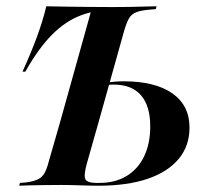

<svg xmlns="http://www.w3.org/2000/svg" viewBox="-20 -591 669 611"><path d="M173.4 -2.4Q146 -2.4 121 -2Q96 -1.6 75.4 -1.2Q54.8 -0.8 41.1 0L43.5 -8.9L62.9 -10.5Q86.3 -13.7 99.6 -19.8Q112.9 -25.8 121 -39.1Q129 -52.4 135.5 -78.2L171 -201.6H293.5L256.5 -71Q246 -33.1 251.6 -21Q257.3 -8.9 287.1 -8.9H296Q346.8 -8.9 383.1 -31Q419.4 -53.2 438.7 -93.5Q458.1 -133.9 458.1 -188.7Q458.1 -254 428.6 -287.9Q399.2 -321.8 341.9 -321.8Q336.3 -321.8 329.4 -321.4Q322.6 -321 314.5 -319.4L316.9 -328.2Q329.8 -329.8 344.8 -331Q359.7 -332.3 373.4 -332.3Q473.4 -332.3 528.2 -294Q583.1 -255.6 583.1 -184.7Q583.1 -126.6 548.4 -85.1Q513.7 -43.5 449.2 -21.8Q384.7 0 293.5 0Q268.5 0 235.9 -1.2Q203.2 -2.4 175 -2.4ZM171 -201.6 271 -559.7H338.7Q282.3 -559.7 234.7 -541.1Q187.1 -522.6 144.8 -479.8Q102.4 -437.1 60.5 -362.9H51.6Q79 -423.4 97.6 -473.8Q116.1 -524.2 127.4 -571Q162.9 -570.2 194.4 -569.8Q225.8 -569.4 261.3 -569Q296.8 -568.5 342.7 -568.5H335.5H337.1Q366.9 -568.5 393.5 -569Q420.2 -569.4 441.9 -570.2Q463.7 -571 478.2 -571L475.8 -562.1L450 -559.7Q425.8 -557.3 411.7 -551.2Q397.6 -545.2 389.9 -531.5Q382.3 -517.7 375 -492.7L293.5 -201.6Z"/></svg>

Font: Playfair 144pt
Style: Bold Italic
Weight: 700
Italic angle: -15.6°
Designer: Claus Eggers Sørensen
Foundry: Claus Eggers Sørensen
Version: Version 2.203